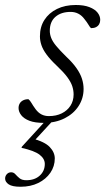

<svg xmlns="http://www.w3.org/2000/svg" viewBox="-66 -470 416 750"><path d="M14.5 259.5Q-18.5 259.5 -32.2 250Q-46 240.5 -46 227.5Q-46 217.5 -39.2 210.2Q-32.5 203 -22.5 203Q-12.5 203 -5.8 210.8Q1 218.5 10.2 226.2Q19.5 234 37 234Q69.5 234 89.2 216Q109 198 109 170.5Q109 150 88.5 134.2Q68 118.5 18 107.5L19.5 103L115 -1.5H143L56 93L58.5 70.5Q108.5 83.5 128.2 104.2Q148 125 148 149Q148 179.5 130.8 204.8Q113.5 230 83.5 244.8Q53.5 259.5 14.5 259.5ZM45 -82.5Q51 -78 56.8 -68Q62.5 -58 73 -43.5Q83.5 -29.5 96.2 -23Q109 -16.5 125 -16.5Q153.5 -16.5 175.2 -27.2Q197 -38 209.2 -57Q221.5 -76 221.5 -101Q221.5 -117.5 216.2 -133.5Q211 -149.5 196.8 -168.8Q182.5 -188 156.5 -212.5Q130.5 -237 116 -256.8Q101.5 -276.5 95.8 -293.8Q90 -311 90 -328Q90 -365 107.5 -392.2Q125 -419.5 156.5 -435Q188 -450.5 230 -450.5Q262 -450.5 283.2 -442.2Q304.5 -434 315 -420.8Q325.5 -407.5 325.5 -392.5Q325.5 -383 321.5 -375.8Q317.5 -368.5 309.5 -364.2Q301.5 -360 289.5 -360Q285 -364 279.5 -373.5Q274 -383 263.5 -396Q253.5 -409.5 240 -416.5Q226.5 -423.5 210 -423.5Q173 -423.5 150.8 -404.5Q128.5 -385.5 128.5 -349.5Q128.5 -336 134 -321.8Q139.5 -307.5 153.8 -290.2Q168 -273 193 -248.5Q218.5 -224.5 233.2 -203.2Q248 -182 254.2 -162.2Q260.5 -142.5 260.5 -122.5Q260.5 -86 241 -55.8Q221.5 -25.5 186.2 -7.8Q151 10 104.5 10Q70.5 10 49 1.8Q27.5 -6.5 17 -20Q6.5 -33.5 6.5 -48Q6.5 -58 11 -65.8Q15.5 -73.5 24.2 -78Q33 -82.5 45 -82.5Z"/></svg>

Font: Newsreader 16pt 16pt Light
Style: Italic
Weight: 300
Italic angle: -17°
Version: Version 1.003